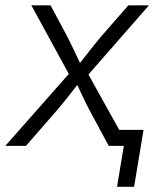

<svg xmlns="http://www.w3.org/2000/svg" viewBox="-39 -556 601 732"><path d="M-18.6 0 245.6 -299.3 236.8 -249.5 80.6 -535.6H153.8L217.3 -417Q234.4 -383.3 248.8 -352.1Q263.2 -320.8 278.3 -290.5H244.6Q270.5 -320.8 294.4 -352.1Q318.4 -383.3 346.7 -417L450.2 -535.6H528.8L276.9 -247.6L284.7 -296.4L449.2 0H375.5L301.8 -136.7Q284.7 -169.4 271.2 -199Q257.8 -228.5 243.2 -257.3H276.9Q252.4 -228.5 229.7 -199Q207 -169.4 179.2 -136.7L60.1 0ZM407.2 156.2 433.1 0H391.1L401.4 -61H508.3L472.2 156.2Z"/></svg>

Font: Inter 20pt Light
Style: Italic
Weight: 300
Italic angle: -9.3988°
Version: Version 4.001;git-66647c0bb